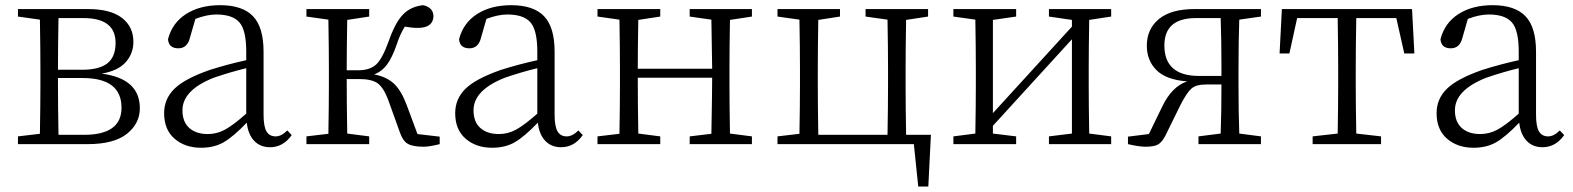

<svg xmlns="http://www.w3.org/2000/svg" viewBox="-20 -545 5947 726"><path d="M201.2 -35.2H297.9Q439.5 -35.2 439.5 -137.7Q439.5 -250 292 -250H199.2V-226.6Q199.2 -144.5 201.2 -35.2ZM295.9 -476.6H201.2Q199.2 -373 199.2 -281.2H290Q355.5 -281.2 386.2 -305.7Q417 -330.1 417 -382.8Q417 -476.6 295.9 -476.6ZM47.9 -510.7H313.5Q397.5 -510.7 440.9 -477.5Q484.4 -444.3 484.4 -386.7Q484.4 -342.8 455.6 -310.1Q426.8 -277.3 364.3 -266.6Q508.8 -248 508.8 -135.7Q508.8 -78.1 460 -39.1Q411.1 0 311.5 0H47.9V-29.3L130.9 -39.1Q132.8 -150.4 132.8 -226.6V-284.2Q132.8 -361.3 130.9 -470.7L47.9 -482.4Z M911.1 -115.2V-287.1Q853.5 -273.4 788.1 -251Q669.9 -204.1 669.9 -127.9Q669.9 -84 695.8 -61Q721.7 -38.1 765.6 -38.1Q799.8 -38.1 830.6 -54.7Q861.3 -71.3 911.1 -115.2ZM1066.4 -51.8 1083 -34.2Q1050.8 11.7 1001 11.7Q963.9 11.7 940.9 -12.7Q918 -37.1 913.1 -81.1Q862.3 -28.3 826.2 -7.3Q790 13.7 740.2 13.7Q679.7 13.7 640.1 -20.5Q600.6 -54.7 600.6 -117.2Q600.6 -170.9 639.2 -209Q677.7 -247.1 772.5 -280.3Q839.8 -301.8 911.1 -317.4V-349.6Q911.1 -430.7 885.3 -460.4Q859.4 -490.2 797.9 -490.2Q762.7 -490.2 718.8 -473.6L698.2 -402.3Q688.5 -362.3 654.3 -362.3Q618.2 -362.3 615.2 -396.5Q630.9 -458 683.1 -491.7Q735.4 -525.4 812.5 -525.4Q896.5 -525.4 936.5 -483.9Q976.6 -442.4 976.6 -349.6V-112.3Q976.6 -66.4 987.8 -47.9Q999 -29.3 1022.5 -29.3Q1043.9 -29.3 1066.4 -51.8Z M1558.6 -38.1 1642.6 -28.3V0Q1603.5 9.8 1582 9.8Q1540 9.8 1521.5 -1.5Q1502.9 -12.7 1492.2 -43.9L1447.3 -168.9Q1429.7 -214.8 1407.2 -230.5Q1384.8 -246.1 1338.9 -246.1H1291Q1291 -149.4 1293 -40L1376 -29.3V0H1138.7V-29.3L1221.7 -39.1Q1223.6 -150.4 1223.6 -226.6V-284.2Q1223.6 -361.3 1221.7 -470.7L1138.7 -482.4V-510.7H1376V-482.4L1293 -469.7Q1291 -362.3 1291 -279.3H1335Q1377.9 -279.3 1401.9 -300.8Q1425.8 -322.3 1450.2 -390.6Q1474.6 -460 1503.9 -490.2Q1533.2 -520.5 1580.1 -525.4Q1619.1 -516.6 1619.1 -482.4Q1616.2 -439.5 1560.5 -439.5Q1537.1 -439.5 1510.7 -444.3Q1492.2 -415 1480.5 -377.9Q1462.9 -327.1 1443.4 -300.8Q1423.8 -274.4 1394.5 -263.7Q1441.4 -254.9 1469.2 -229Q1497.1 -203.1 1517.6 -148.4Z M2011.7 -115.2V-287.1Q1954.1 -273.4 1888.7 -251Q1770.5 -204.1 1770.5 -127.9Q1770.5 -84 1796.4 -61Q1822.3 -38.1 1866.2 -38.1Q1900.4 -38.1 1931.2 -54.7Q1961.9 -71.3 2011.7 -115.2ZM2167 -51.8 2183.6 -34.2Q2151.4 11.7 2101.6 11.7Q2064.5 11.7 2041.5 -12.7Q2018.6 -37.1 2013.7 -81.1Q1962.9 -28.3 1926.8 -7.3Q1890.6 13.7 1840.8 13.7Q1780.3 13.7 1740.7 -20.5Q1701.2 -54.7 1701.2 -117.2Q1701.2 -170.9 1739.7 -209Q1778.3 -247.1 1873 -280.3Q1940.4 -301.8 2011.7 -317.4V-349.6Q2011.7 -430.7 1985.8 -460.4Q1960 -490.2 1898.4 -490.2Q1863.3 -490.2 1819.3 -473.6L1798.8 -402.3Q1789.1 -362.3 1754.9 -362.3Q1718.8 -362.3 1715.8 -396.5Q1731.4 -458 1783.7 -491.7Q1835.9 -525.4 1913.1 -525.4Q1997.1 -525.4 2037.1 -483.9Q2077.1 -442.4 2077.1 -349.6V-112.3Q2077.1 -66.4 2088.4 -47.9Q2099.6 -29.3 2123 -29.3Q2144.5 -29.3 2167 -51.8Z M2823.2 -482.4 2740.2 -469.7Q2738.3 -360.4 2738.3 -284.2V-226.6Q2738.3 -149.4 2740.2 -40L2823.2 -29.3V0H2587.9V-29.3L2669.9 -39.1Q2672.9 -206.1 2672.9 -251H2391.6Q2391.6 -149.4 2393.6 -40L2476.6 -29.3V0H2239.3V-29.3L2322.3 -39.1Q2324.2 -150.4 2324.2 -226.6V-284.2Q2324.2 -361.3 2322.3 -470.7L2239.3 -482.4V-510.7H2476.6V-482.4L2393.6 -469.7Q2391.6 -364.3 2391.6 -285.2H2672.9Q2672.9 -309.6 2669.9 -470.7L2587.9 -482.4V-510.7H2823.2Z M3406.2 -35.2H3500L3490.2 160.2H3452.1L3435.5 0H2919.9V-29.3L3002.9 -39.1Q3004.9 -150.4 3004.9 -226.6V-284.2Q3004.9 -361.3 3002.9 -470.7L2919.9 -482.4V-510.7H3156.2V-482.4L3074.2 -469.7Q3072.3 -360.4 3072.3 -284.2V-226.6Q3072.3 -144.5 3074.2 -35.2H3335.9Q3337.9 -144.5 3337.9 -226.6V-284.2Q3337.9 -361.3 3335.9 -470.7L3252.9 -482.4V-510.7H3489.3V-482.4L3406.2 -469.7Q3404.3 -360.4 3404.3 -284.2V-226.6Q3404.3 -144.5 3406.2 -35.2Z M4181.6 -482.4 4098.6 -469.7Q4096.7 -360.4 4096.7 -284.2V-226.6Q4096.7 -149.4 4098.6 -40L4181.6 -29.3V0H3946.3V-29.3L4033.2 -40V-396.5L3734.4 -69.3V-40L3822.3 -29.3V0H3585V-29.3L3668 -40Q3669.9 -149.4 3669.9 -226.6V-284.2Q3669.9 -361.3 3668 -470.7L3585 -482.4V-510.7H3822.3V-482.4L3734.4 -469.7V-117.2L4033.2 -444.3V-469.7L3946.3 -482.4V-510.7H4181.6Z M4514.6 -257.8H4598.6V-284.2Q4598.6 -394.5 4595.7 -476.6H4502Q4382.8 -476.6 4382.8 -373Q4382.8 -257.8 4514.6 -257.8ZM4748 -482.4 4666 -470.7Q4663.1 -388.7 4663.1 -284.2V-226.6Q4663.1 -122.1 4666 -40L4748 -29.3V0H4511.7V-29.3L4595.7 -40Q4598.6 -117.2 4598.6 -225.6H4542Q4502.9 -225.6 4485.4 -210.4Q4467.8 -195.3 4444.3 -149.4L4386.7 -32.2Q4374 -7.8 4359.4 1Q4344.7 9.8 4311.5 9.8Q4287.1 9.8 4245.1 0V-28.3L4324.2 -38.1L4375 -142.6Q4411.1 -217.8 4468.8 -237.3Q4389.6 -243.2 4353 -279.8Q4316.4 -316.4 4316.4 -372.1Q4316.4 -435.5 4362.3 -473.1Q4408.2 -510.7 4496.1 -510.7H4748Z M5259.8 -476.6H5108.4Q5106.4 -367.2 5106.4 -284.2V-226.6Q5106.4 -149.4 5108.4 -40L5202.1 -29.3V0H4943.4V-29.3L5038.1 -40Q5040 -149.4 5040 -226.6V-284.2Q5040 -367.2 5038.1 -476.6H4884.8L4855.5 -342.8H4818.4L4827.1 -510.7H5319.3L5328.1 -342.8H5290Z M5722.7 -115.2V-287.1Q5665 -273.4 5599.6 -251Q5481.4 -204.1 5481.4 -127.9Q5481.4 -84 5507.3 -61Q5533.2 -38.1 5577.1 -38.1Q5611.3 -38.1 5642.1 -54.7Q5672.9 -71.3 5722.7 -115.2ZM5877.9 -51.8 5894.5 -34.2Q5862.3 11.7 5812.5 11.7Q5775.4 11.7 5752.4 -12.7Q5729.5 -37.1 5724.6 -81.1Q5673.8 -28.3 5637.7 -7.3Q5601.6 13.7 5551.8 13.7Q5491.2 13.7 5451.7 -20.5Q5412.1 -54.7 5412.1 -117.2Q5412.1 -170.9 5450.7 -209Q5489.3 -247.1 5584 -280.3Q5651.4 -301.8 5722.7 -317.4V-349.6Q5722.7 -430.7 5696.8 -460.4Q5670.9 -490.2 5609.4 -490.2Q5574.2 -490.2 5530.3 -473.6L5509.8 -402.3Q5500 -362.3 5465.8 -362.3Q5429.7 -362.3 5426.8 -396.5Q5442.4 -458 5494.6 -491.7Q5546.9 -525.4 5624 -525.4Q5708 -525.4 5748 -483.9Q5788.1 -442.4 5788.1 -349.6V-112.3Q5788.1 -66.4 5799.3 -47.9Q5810.5 -29.3 5834 -29.3Q5855.5 -29.3 5877.9 -51.8Z"/></svg>

Font: GenYoMin TW TTF Light
Style: Regular
Weight: 300
Version: Version 1.300